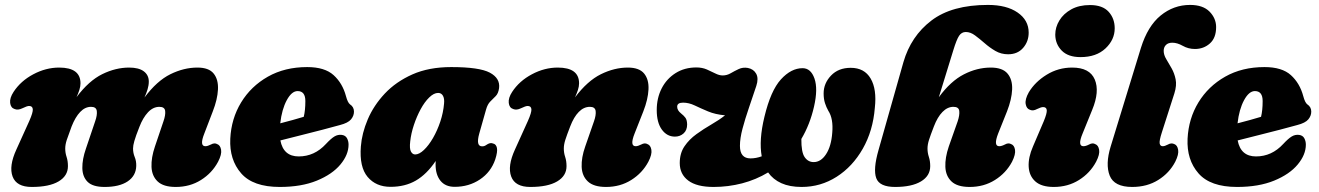

<svg xmlns="http://www.w3.org/2000/svg" viewBox="-20 -747 5358 780"><path d="M329 -143 366.5 -254Q375.5 -279.5 373.2 -296.2Q371 -313 350 -313Q325.5 -313 305.8 -292.2Q286 -271.5 271 -233.5Q257.5 -197.5 251.2 -178.5Q245 -159.5 245 -143.5Q245 -126 250.5 -109.5Q256 -93 256 -72Q256 -32.5 218 -10Q180 12.5 109 12.5Q47 12.5 31.2 -29.8Q15.5 -72 46.5 -139.5L99 -255.5Q114.5 -290.5 113.2 -303.5Q112 -316.5 98 -316.5Q90 -316.5 70.5 -307Q53 -298.5 39.5 -304Q23.5 -309 21.2 -329Q19 -349 35 -373.5Q64 -418 115.2 -445.2Q166.5 -472.5 220.5 -472.5Q307 -472.5 307 -408.5Q307 -396 302.5 -381.8Q298 -367.5 291 -352.5Q341 -419 395.5 -445.8Q450 -472.5 504.5 -472.5Q544 -472.5 564.2 -457.2Q584.5 -442 584.5 -415.5Q584.5 -400.5 579.5 -384Q574.5 -367.5 567 -351Q617.5 -418.5 672.2 -445.5Q727 -472.5 782 -472.5Q828.5 -472.5 848 -448.2Q867.5 -424 865.5 -383.5Q863.5 -343 844.5 -294.5L810 -204.5Q789.5 -153 814.5 -153Q823.5 -153 837 -160Q851.5 -168 862.5 -161.5Q875 -157 878.2 -138.5Q881.5 -120 866 -90Q841.5 -44 796.5 -15.8Q751.5 12.5 694 12.5Q644 12.5 620.5 -9.8Q597 -32 595.5 -69.2Q594 -106.5 609.5 -152L644 -254Q653 -279.5 651 -296.2Q649 -313 627.5 -313Q602 -313 581.2 -290.8Q560.5 -268.5 546.5 -232Q531 -193 525.8 -174.2Q520.5 -155.5 520.5 -144Q520.5 -125.5 527.2 -109.2Q534 -93 533.5 -73Q532.5 -33 498.8 -10.2Q465 12.5 405 12.5Q357 12.5 336 -8.2Q315 -29 314.5 -64.5Q314 -100 329 -143Z M1396 -159.5Q1396 -118.5 1363 -78.8Q1330 -39 1267.2 -13.2Q1204.5 12.5 1116.5 12.5Q1008 12.5 959.8 -42.8Q911.5 -98 915.5 -183.5Q919.5 -265 959.5 -330.8Q999.5 -396.5 1068.2 -435.5Q1137 -474.5 1228 -474.5Q1299 -474.5 1335.2 -441.8Q1371.5 -409 1385.5 -356.5Q1392.5 -330 1402 -323Q1418 -312.5 1418 -293.5Q1418 -276.5 1406 -262Q1394 -247.5 1361 -239Q1331 -230.5 1289.5 -219.8Q1248 -209 1203.2 -197.8Q1158.5 -186.5 1119 -176.5Q1131.5 -111.5 1193.5 -111.5Q1257.5 -111.5 1304 -162Q1324.5 -184 1338.5 -192.5Q1352.5 -201 1368.5 -199Q1383.5 -197 1389.8 -185.2Q1396 -173.5 1396 -159.5ZM1189 -377Q1165 -377 1145 -340Q1125 -303 1118.5 -246Q1144 -252.5 1169.2 -259.5Q1194.5 -266.5 1214 -272.5Q1220.5 -298.5 1220.5 -336.5Q1220.5 -377 1189 -377Z M1927 -204.5Q1912.5 -152.5 1938.5 -152.5Q1946 -152.5 1950.5 -155Q1955 -157.5 1962 -162Q1973 -168 1983 -164Q1995.5 -161.5 1998.8 -146Q2002 -130.5 1992 -99.5Q1974.5 -48 1929.8 -18Q1885 12 1827 12Q1789.5 12 1769.5 -12.5Q1749.5 -37 1749.5 -79Q1749.5 -86 1750 -93Q1713.5 -39 1669.5 -13.5Q1625.5 12 1566.5 12Q1507.5 12 1473.5 -28.2Q1439.5 -68.5 1446 -152Q1450 -205.5 1474 -262Q1498 -318.5 1543.2 -366.8Q1588.5 -415 1655.5 -444.8Q1722.5 -474.5 1813 -474.5Q1927.5 -474.5 1970 -451.8Q2012.5 -429 2007.5 -389Q2004.5 -367.5 1994 -356.8Q1983.5 -346 1972 -334.8Q1960.5 -323.5 1954.5 -301.5ZM1646.5 -172.5Q1643 -143 1649.5 -131.2Q1656 -119.5 1666.5 -119.5Q1683 -119.5 1702.2 -137.8Q1721.5 -156 1739 -186.2Q1756.5 -216.5 1768.8 -253.2Q1781 -290 1784 -326.5Q1786 -346.5 1779.5 -358Q1773 -369.5 1760 -369.5Q1742.5 -369.5 1723.8 -351.2Q1705 -333 1689 -303.5Q1673 -274 1661.5 -239.5Q1650 -205 1646.5 -172.5Z M2065 -304Q2049 -309 2046.8 -329Q2044.5 -349 2060.5 -373.5Q2089.5 -418 2140.8 -445.2Q2192 -472.5 2246 -472.5Q2332.5 -472.5 2332.5 -408.5Q2332.5 -396 2327.8 -381.5Q2323 -367 2316 -351.5Q2366.5 -418.5 2421.2 -445.5Q2476 -472.5 2530.5 -472.5Q2577 -472.5 2596.8 -448.2Q2616.5 -424 2614.5 -383.5Q2612.5 -343 2593.5 -294.5L2558 -204.5Q2537.5 -153 2562.5 -153Q2571.5 -153 2585 -160Q2599.5 -168 2610.5 -161.5Q2623 -157 2626.2 -138.5Q2629.5 -120 2614 -90Q2589.5 -44 2544.5 -15.8Q2499.5 12.5 2442 12.5Q2392 12.5 2368.2 -9.8Q2344.5 -32 2343 -69.2Q2341.5 -106.5 2357.5 -152L2393 -254Q2402 -279.5 2399.8 -296.2Q2397.5 -313 2376.5 -313Q2351.5 -313 2331.2 -292.2Q2311 -271.5 2296.5 -233.5Q2282.5 -197.5 2276.5 -178.5Q2270.5 -159.5 2270.5 -143.5Q2270.5 -126 2276 -109.5Q2281.5 -93 2281.5 -72Q2281.5 -32.5 2243.5 -10Q2205.5 12.5 2134.5 12.5Q2072.5 12.5 2056.8 -29.8Q2041 -72 2072 -139.5L2124.5 -255.5Q2140 -290.5 2138.8 -303.5Q2137.5 -316.5 2123.5 -316.5Q2115.5 -316.5 2096 -307Q2078.5 -298.5 2065 -304Z M3240.5 -470Q3274 -470 3288.8 -428Q3303.5 -386 3287 -314Q3270.5 -241.5 3235.5 -182.5Q3235 -128.5 3249 -108.5Q3263 -88.5 3285.5 -88.5Q3315 -88.5 3336 -120.8Q3357 -153 3361 -207.5Q3366 -265 3345 -297Q3337 -311 3331.5 -328Q3326 -345 3326 -367.5Q3326 -408.5 3356 -440Q3386 -471.5 3436 -471.5Q3491.5 -471.5 3517 -428Q3542.5 -384.5 3534 -309Q3526.5 -215.5 3485 -142.8Q3443.5 -70 3378.8 -28.8Q3314 12.5 3236.5 12.5Q3188 12.5 3154.2 -2.8Q3120.5 -18 3100.5 -46.5Q3051.5 -17 2995 -2.2Q2938.5 12.5 2879 12.5Q2810.5 12.5 2776 -13.5Q2741.5 -39.5 2741.5 -84.5Q2741.5 -124.5 2760.8 -152.8Q2780 -181 2809.5 -202.2Q2839 -223.5 2870.2 -241.5Q2901.5 -259.5 2925.5 -278.5Q2886 -282 2856.2 -294.5Q2826.5 -307 2802.5 -318.5Q2778.5 -330 2755 -330Q2731 -330 2731 -313.5Q2731 -298.5 2747 -286Q2758.5 -277 2764.8 -268.2Q2771 -259.5 2771.5 -241.5Q2771.5 -218 2757 -205Q2742.5 -192 2722 -192Q2689.5 -192 2668.8 -220.5Q2648 -249 2648 -300Q2648 -348.5 2668 -387.8Q2688 -427 2724.5 -450Q2761 -473 2809 -473Q2832.5 -473 2851.5 -464.8Q2870.5 -456.5 2886.2 -448.5Q2902 -440.5 2916 -440.5Q2933 -440.5 2948.5 -449.5Q2964 -458.5 2981 -466.5Q2998 -474.5 3018 -471Q3041.5 -466.5 3052 -447.5Q3062.5 -428.5 3052.5 -398Q3037.5 -352.5 3022.2 -308.2Q3007 -264 2996.5 -224.5Q2986 -185 2986 -154.5Q2986 -103.5 3029 -103.5Q3051 -103.5 3074.5 -112Q3062.5 -178 3085.5 -272.5Q3111 -379 3152.5 -424.5Q3194 -470 3240.5 -470Z M3774 -233.5Q3760 -197.5 3754 -178.5Q3748 -159.5 3748 -143.5Q3748 -126 3753.5 -109.5Q3759 -93 3759 -72Q3759 -32.5 3721.5 -10Q3684 12.5 3616.5 12.5Q3553 12.5 3539.8 -23.2Q3526.5 -59 3549 -137.5L3650 -494Q3680.5 -600 3763.8 -663.5Q3847 -727 3993.5 -727Q4069.5 -727 4114.2 -696Q4159 -665 4159 -614.5Q4159 -578.5 4136.5 -552.5Q4114 -526.5 4075.5 -526.5Q4047 -526.5 4023.5 -540.2Q4000 -554 3979.8 -571.8Q3959.5 -589.5 3941 -603.2Q3922.5 -617 3903.5 -617Q3886.5 -617 3876.2 -601.5Q3866 -586 3853 -543.5L3794 -352Q3842 -417.5 3895.8 -445Q3949.5 -472.5 4005 -472.5Q4052.5 -472.5 4073 -448.2Q4093.5 -424 4091.8 -383.5Q4090 -343 4071 -294.5L4035 -204.5Q4015 -153 4039.5 -153Q4049 -153 4062.5 -160Q4076.5 -168 4088 -161.5Q4100.5 -157 4103.5 -138.5Q4106.5 -120 4091.5 -90Q4067 -44 4022 -15.8Q3977 12.5 3919.5 12.5Q3869 12.5 3845.5 -9.8Q3822 -32 3820.5 -69.2Q3819 -106.5 3834.5 -152L3870.5 -254Q3879 -279.5 3877 -296.2Q3875 -313 3853.5 -313Q3829 -313 3808.8 -292.2Q3788.5 -271.5 3774 -233.5Z M4369.5 -515Q4319.5 -515 4293.5 -541.2Q4267.5 -567.5 4267 -606Q4267 -636.5 4283.8 -664Q4300.5 -691.5 4332 -709Q4363.5 -726.5 4408 -726.5Q4459 -726.5 4483.8 -699.2Q4508.5 -672 4508.5 -632Q4508.5 -585.5 4471 -550.2Q4433.5 -515 4369.5 -515ZM4378 -204.5Q4356.5 -153 4381.5 -153Q4391 -153 4404.5 -160Q4418.5 -168 4429.5 -161.5Q4442 -157 4445.2 -138.5Q4448.5 -120 4433 -90Q4408.5 -44 4363.5 -15.8Q4318.5 12.5 4261 12.5Q4211 12.5 4186 -10Q4161 -32.5 4159 -70Q4157 -107.5 4176.5 -152L4220.5 -255Q4233.5 -286.5 4232.5 -299.2Q4231.5 -312 4217.5 -312Q4209.5 -312 4193 -304Q4176.5 -295 4164 -301Q4150 -305.5 4146.8 -324.5Q4143.5 -343.5 4159.5 -372Q4185 -414.5 4232.2 -443.5Q4279.5 -472.5 4335.5 -472.5Q4407 -472.5 4427.5 -424Q4448 -375.5 4417 -300.5Z M4814.5 -727Q4867 -727 4893.8 -699.8Q4920.5 -672.5 4920.5 -637Q4920.5 -593 4895.2 -570.5Q4870 -548 4834.5 -548Q4807.5 -548 4785 -560.8Q4762.5 -573.5 4742.5 -573.5Q4725.5 -573.5 4716.5 -564.2Q4707.5 -555 4707.5 -540.5Q4707.5 -524 4717.8 -507Q4728 -490 4739.5 -469.8Q4751 -449.5 4756 -424.8Q4761 -400 4751 -368L4700 -209Q4689 -175 4691.2 -164Q4693.5 -153 4703.5 -153Q4712 -153 4724 -159.5Q4738.5 -168 4751 -161.5Q4763 -157 4766.2 -138.5Q4769.5 -120 4754.5 -90Q4730.5 -44 4685.2 -15.8Q4640 12.5 4579.5 12.5Q4506.5 12.5 4488.2 -33.5Q4470 -79.5 4492 -151.5L4615 -552.5Q4642.5 -641 4695.2 -684Q4748 -727 4814.5 -727Z M5285 -159.5Q5285 -118.5 5252 -78.8Q5219 -39 5156.2 -13.2Q5093.5 12.5 5005.5 12.5Q4897 12.5 4848.8 -42.8Q4800.5 -98 4804.5 -183.5Q4808.5 -265 4848.5 -330.8Q4888.5 -396.5 4957.2 -435.5Q5026 -474.5 5117 -474.5Q5188 -474.5 5224.2 -441.8Q5260.5 -409 5274.5 -356.5Q5281.5 -330 5291 -323Q5307 -312.5 5307 -293.5Q5307 -276.5 5295 -262Q5283 -247.5 5250 -239Q5220 -230.5 5178.5 -219.8Q5137 -209 5092.2 -197.8Q5047.5 -186.5 5008 -176.5Q5020.5 -111.5 5082.5 -111.5Q5146.5 -111.5 5193 -162Q5213.5 -184 5227.5 -192.5Q5241.5 -201 5257.5 -199Q5272.5 -197 5278.8 -185.2Q5285 -173.5 5285 -159.5ZM5078 -377Q5054 -377 5034 -340Q5014 -303 5007.5 -246Q5033 -252.5 5058.2 -259.5Q5083.5 -266.5 5103 -272.5Q5109.5 -298.5 5109.5 -336.5Q5109.5 -377 5078 -377Z"/></svg>

Font: Fraunces 72pt SuperSoft Black
Style: Italic
Weight: 900
Italic angle: -16°
Version: Version 1.000;[b76b70a41]